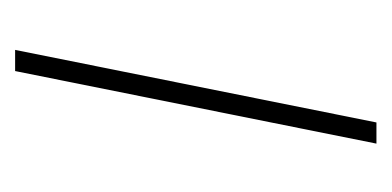

<svg xmlns="http://www.w3.org/2000/svg" viewBox="-152 -366 518 254"><g transform="rotate(-90 107.0 -239.0)"><path d="M44 0 140 -478H168L72 0Z"/></g></svg>

Font: Source Sans 3 VF
Style: Italic
Weight: 200
Italic angle: -11°
Designer: Paul D. Hunt
Foundry: Adobe Systems Incorporated
Version: Version 3.042;hotconv 1.0.118;makeotfexe 2.5.65603